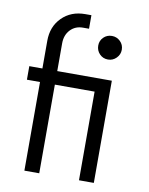

<svg xmlns="http://www.w3.org/2000/svg" viewBox="-84 -804 674 866"><g transform="rotate(10 253.0 -371.5)"><path d="M88 0V-406H28V-468H88V-595Q88 -660 129.5 -701.5Q171 -743 236 -743H264V-681H236Q201 -681 178.5 -657Q156 -633 156 -595V-468H406V0H338V-406H156V0ZM372 -559Q349 -559 333.5 -575Q318 -591 318 -614Q318 -636 333.5 -651.5Q349 -667 372 -667Q394 -667 410 -651.5Q426 -636 426 -613Q426 -591 410 -575Q394 -559 372 -559Z"/></g></svg>

Font: Didact Gothic
Style: Regular
Weight: 400
Designer: Daniel Johnson
Foundry: Daniel Johnson
Version: Version 2.101;PS 002.101;hotconv 1.0.88;makeotf.lib2.5.64775